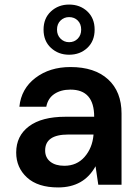

<svg xmlns="http://www.w3.org/2000/svg" viewBox="-20 -810 614 842"><path d="M235 12Q146 12 98.5 -31.5Q51 -75 51 -141Q51 -214 107 -256Q163 -298 267 -298H393Q393 -417 289 -417Q247 -417 218.5 -398Q190 -379 183 -342H65Q73 -421 135.5 -468.5Q198 -516 289 -516Q395 -516 454 -462Q513 -408 513 -312V0H411L399 -81Q348 12 235 12ZM262 -83Q317 -83 351 -122Q385 -161 390 -218V-220H279Q178 -220 178 -150Q178 -119 200.5 -101Q223 -83 262 -83ZM283 -570Q236 -570 203.5 -600Q171 -630 171 -680Q171 -730 203.5 -760Q236 -790 283 -790Q331 -790 363 -760Q395 -730 395 -680Q395 -630 363 -600Q331 -570 283 -570ZM283 -625Q306 -625 321 -640.5Q336 -656 336 -680Q336 -705 321 -720Q306 -735 283 -735Q261 -735 245.5 -720Q230 -705 230 -680Q230 -656 245.5 -640.5Q261 -625 283 -625Z"/></svg>

Font: AWOL-DM SemiBold
Style: Regular
Weight: 600
Designer: Colophon Foundry, Jonny Pinhorn, Mikhail Sharanda
Foundry: Colophon Foundry
Version: Version 1.000;Glyphs 3.2.3 (3260)